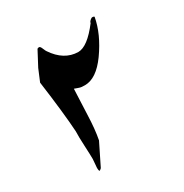

<svg xmlns="http://www.w3.org/2000/svg" viewBox="-120 -643 640 669"><g transform="rotate(-30 200.0 -309.0)"><path d="M141.1 -522.9Q179.2 -465.8 235.8 -464.8Q272.9 -464.8 323.2 -530.8Q323.2 -537.1 335 -544.9Q341.8 -546.9 346.2 -543Q335 -480 288.1 -414.1Q244.1 -353 198.2 -353Q191.9 -353 185.5 -353.5Q179.2 -354 171.9 -356.9Q162.1 -360.8 158.2 -361.8Q155.8 -311 153.8 -259.8Q151.9 -202.1 144 -162.1Q129.9 -132.8 101.1 -75.2Q95.2 -68.8 91.8 -69.8Q88.9 -78.1 90.8 -91.8Q92.8 -113.8 92.8 -117.2Q92.8 -132.8 90.8 -172.9Q88.9 -209 89.8 -230Q85 -307.1 66.9 -439Q74.2 -456.1 86.9 -486.8Q97.2 -506.8 118.2 -545.9Q122.1 -547.9 125 -547.9Q129.9 -547.9 133.8 -538.1Q139.2 -524.9 141.1 -522.9Z"/></g></svg>

Font: Jameel Khushkhati
Style: Regular
Weight: 400
Version: Version 3.5